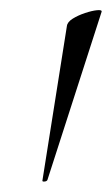

<svg xmlns="http://www.w3.org/2000/svg" viewBox="-20 -660 219 376"><path d="M63 -306 111 -609Q112 -617 122.5 -623.5Q133 -630 146.5 -634.5Q160 -639 170 -640Q180 -641 179 -637L73 -308Q72 -305 67.5 -304.5Q63 -304 63 -306Z"/></svg>

Font: Cormorant Infant Light
Style: Italic
Weight: 300
Italic angle: -10°
Designer: Christian Thalmann (Catharsis Fonts)
Foundry: Catharsis Fonts
Version: Version 4.001